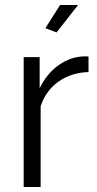

<svg xmlns="http://www.w3.org/2000/svg" viewBox="-20 -750 391 770"><path d="M207 -620 162 -637 221 -730H293ZM335 -461Q266 -459 215 -423Q164 -387 143 -324V0H75V-521H139V-396Q168 -456 217 -490Q266 -524 322 -524Q330 -524 335 -523Z"/></svg>

Font: PTCRaleway
Style: Regular
Weight: 400
Designer: Matt McInerney, Pablo Impallari, Rodrigo Fuenzalida
Foundry: Matt McInerney, Pablo Impallari, Rodrigo Fuenzalida
Version: Version 3.000g; ttfautohint (v1.5) -l 8 -r 28 -G 28 -x 14 -D